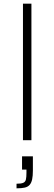

<svg xmlns="http://www.w3.org/2000/svg" viewBox="-20 -763 295 1045"><path d="M105 0V-743H151V0ZM70 262V237Q95 237 106.5 232Q118 227 121 214Q124 201 124 177V160H100V88H159V165Q159 194 155 213Q151 232 141.5 243Q132 254 115 258Q98 262 70 262Z"/></svg>

Font: Saira SemiExpanded ExtraLight
Style: Regular
Weight: 250
Width: 6
Designer: Hector Gatti with collaboration of the Omnibus-Type team
Foundry: Omnibus-Type
Version: Version 1.101